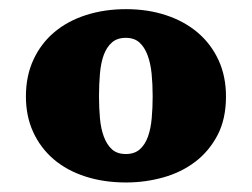

<svg xmlns="http://www.w3.org/2000/svg" viewBox="-20 -709 537 409"><path d="M461.4 -503.4Q461.4 -455.6 443.4 -421.1Q425.3 -386.7 395.8 -364.3Q366.2 -341.8 327.9 -331.1Q289.6 -320.3 248.5 -320.3Q201.2 -320.3 161.9 -333Q122.6 -345.7 94.5 -369.6Q66.4 -393.6 50.8 -427.5Q35.2 -461.4 35.2 -503.4Q35.2 -547.4 51.3 -582Q67.4 -616.7 95.9 -640.6Q124.5 -664.6 163.6 -677Q202.6 -689.5 248.5 -689.5Q294.9 -689.5 334 -676.5Q373 -663.6 401.4 -639.4Q429.7 -615.2 445.6 -580.8Q461.4 -546.4 461.4 -503.4ZM248 -628.4Q229.5 -628.4 218.3 -618.4Q207 -608.4 200.9 -591.6Q194.8 -574.7 192.9 -552Q190.9 -529.3 190.9 -503.9Q190.9 -479.5 192.9 -457.3Q194.8 -435.1 201.2 -418Q207.5 -400.9 218.5 -390.9Q229.5 -380.9 248 -380.9Q266.6 -380.9 277.8 -390.9Q289.1 -400.9 295.2 -418Q301.3 -435.1 303.2 -457.3Q305.2 -479.5 305.2 -503.9Q305.2 -529.3 303 -551.8Q300.8 -574.2 294.4 -591.3Q288.1 -608.4 277.1 -618.4Q266.1 -628.4 248 -628.4Z"/></svg>

Font: Tienne Black
Style: Regular
Weight: 900
Designer: vernon adams
Foundry: vernon adams
Version: Version 001.001